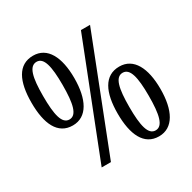

<svg xmlns="http://www.w3.org/2000/svg" viewBox="-161 -887 1062 1060"><g transform="rotate(-30 369.5 -357.0)"><path d="M178 -280C270 -280 315 -369 315 -503C315 -637 270 -724 179 -724C82 -724 42 -637 42 -503C42 -369 82 -280 178 -280ZM479 -714 199 0H258L537 -714ZM178 -318C131 -318 116 -383 116 -503C116 -621 131 -685 179 -685C225 -685 240 -621 240 -503C240 -383 225 -318 178 -318ZM560 10C652 10 697 -79 697 -213C697 -347 652 -434 561 -434C465 -434 424 -347 424 -213C424 -79 465 10 560 10ZM560 -28C513 -28 498 -93 498 -213C498 -331 513 -395 560 -395C607 -395 622 -331 622 -213C622 -93 607 -28 560 -28Z"/></g></svg>

Font: Noto Serif Sinhala ExtraCondensed
Style: Regular
Weight: 400
Width: 2
Designer: Jelle Bosma - Monotype Design Team
Foundry: Monotype Imaging Inc.
Version: Version 2.007